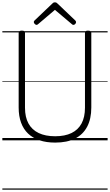

<svg xmlns="http://www.w3.org/2000/svg" viewBox="-20 -1196 937 1636"><path d="M450 19Q375 19 317 -0.5Q259 -20 219.5 -57.5Q180 -95 159.5 -151Q139 -207 139 -280V-916Q139 -926 145.5 -930.5Q152 -935 166 -935Q181 -935 187 -930.5Q193 -926 193 -916V-278Q193 -198 222.5 -144Q252 -90 309.5 -62.5Q367 -35 450 -35Q533 -35 589.5 -62.5Q646 -90 675 -144Q704 -198 704 -278V-916Q704 -926 710 -930.5Q716 -935 730 -935Q758 -935 758 -916V-280Q758 -183 722.5 -116Q687 -49 619 -15Q551 19 450 19ZM291 -984Q284 -984 276 -992Q268 -1000 268 -1008Q268 -1011 269 -1014Q270 -1017 274 -1021L423 -1163Q428 -1169 433.5 -1172.5Q439 -1176 448 -1176Q457 -1176 462 -1172.5Q467 -1169 473 -1163L623 -1020Q626 -1017 627 -1013.5Q628 -1010 628 -1007Q628 -999 621 -991.5Q614 -984 606 -984Q601 -984 597 -986.5Q593 -989 589 -993L448 -1112L308 -993Q303 -989 299.5 -986.5Q296 -984 291 -984ZM0 410H897V420H0ZM0 -20H897V0H0ZM0 -505H897V-500H0ZM0 -930H897V-920H0Z"/></svg>

Font: Playwrite DE Grund Guides
Style: Regular
Weight: 400
Designer: Veronika Burian, José Scaglione
Foundry: TypeTogether
Version: Version 1.003